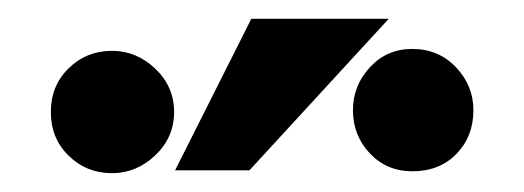

<svg xmlns="http://www.w3.org/2000/svg" viewBox="-20 -832 557 204"><path d="M34 -713Q34 -685 53 -666.5Q72 -648 99 -648Q125 -648 145 -667Q165 -686 165 -713Q165 -740 145 -759Q125 -778 99 -778Q72 -778 53 -759.5Q34 -741 34 -713ZM166 -651H245L393 -812H247ZM418 -650Q447 -650 465 -668.5Q483 -687 483 -715Q483 -741 464.5 -760.5Q446 -780 418 -780Q391 -780 373 -760.5Q355 -741 355 -715Q355 -688 373 -669Q391 -650 418 -650Z"/></svg>

Font: Geom Medium
Style: Bold
Weight: 500
Version: Version 1.102